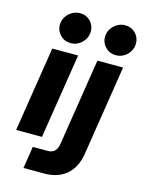

<svg xmlns="http://www.w3.org/2000/svg" viewBox="-139 -835 840 1119"><g transform="rotate(15 281.0 -275.5)"><path d="M17.3 0 98 -512.7H254L173.3 0ZM192.3 -571Q155 -571 129.8 -596.7Q104.7 -622.3 104.7 -657.3Q104.7 -684 118.2 -705.8Q131.7 -727.7 154 -740.8Q176.3 -754 202.3 -754Q239.3 -754 264.3 -728.7Q289.3 -703.3 289.3 -666.7Q289.3 -641 276.2 -619.2Q263 -597.3 241.2 -584.2Q219.3 -571 192.3 -571ZM116 203 136.7 70.3H227Q256 70.3 270.2 53.8Q284.3 37.3 288.3 9.3L370.3 -512.7H525.3L440.3 29.7Q427.3 113.7 375.8 158.3Q324.3 203 240.7 203ZM464.7 -571Q427.3 -571 402.2 -596.7Q377 -622.3 377 -657.3Q377 -684 390.5 -705.8Q404 -727.7 426.3 -740.8Q448.7 -754 474.7 -754Q511.7 -754 536.7 -728.7Q561.7 -703.3 561.7 -666.7Q561.7 -641 548.5 -619.2Q535.3 -597.3 513.5 -584.2Q491.7 -571 464.7 -571Z"/></g></svg>

Font: MuseoModerno Thin
Style: Italic
Weight: 100
Italic angle: -9°
Designer: Pablo Cosgaya, Héctor Gatti, Marcela Romero, and the Authors of The MuseoModerno Project.
Foundry: Omnibus-Type Team
Version: Version 1.003